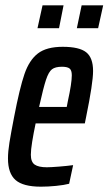

<svg xmlns="http://www.w3.org/2000/svg" viewBox="-20 -694 408 722"><path d="M10 -98Q10 -124 15.5 -158Q21 -192 33 -254Q54 -363 72 -415.5Q90 -468 122.5 -493Q155 -518 216 -518Q278 -518 304 -497.5Q330 -477 330 -427Q330 -382 304 -255L299 -230H114Q106 -192 101 -161Q96 -130 96 -112Q96 -85 110.5 -75Q125 -65 156 -65Q171 -65 202 -67.5Q233 -70 255 -73L240 -3Q221 2 191 5Q161 8 134 8Q67 8 38.5 -17Q10 -42 10 -98ZM231 -292 235 -313Q250 -381 250 -411Q250 -430 241.5 -436.5Q233 -443 213 -443Q188 -443 175.5 -433.5Q163 -424 153 -394Q143 -364 127 -292ZM121 -588 140 -674H219L202 -588ZM269 -588 287 -674H368L349 -588Z"/></svg>

Font: Saira Ultra Condensed SemiBold
Style: Italic
Weight: 600
Width: 1
Italic angle: -12°
Designer: Hector Gatti with collaboration of the Omnibus-Type team
Foundry: Omnibus-Type
Version: Version 1.001; ttfautohint (v1.8)